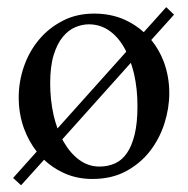

<svg xmlns="http://www.w3.org/2000/svg" viewBox="-20 -499 540 551"><path d="M465.8 -231.9Q465.8 -188.5 451.9 -144.8Q438 -101.1 410.4 -65.4Q382.8 -29.8 341.6 -7.6Q300.3 14.6 245.1 14.6Q197.8 14.6 159.2 -4.4Q130.4 -18.1 106.4 -40.5L40.5 32.7L17.6 11.7L85.4 -64Q62.5 -93.3 48.8 -130.4Q33.7 -172.4 33.7 -219.2Q33.7 -264.6 48.6 -307.9Q63.5 -351.1 91.6 -384.8Q119.6 -418.5 159.7 -439.2Q199.7 -460 250 -460Q298.3 -460 337.9 -442.4Q368.7 -428.2 392.6 -406.7L457 -478.5L479.5 -457L414.1 -384.3Q437 -356.4 450.2 -321.3Q465.8 -278.8 465.8 -231.9ZM336.9 -361.3Q318.8 -393.6 293 -411.4Q267.1 -429.2 234.9 -429.2Q215.8 -429.2 196 -420.9Q176.3 -412.6 160.2 -393.1Q144 -373.5 134 -341.1Q124 -308.6 124 -259.8Q124 -212.9 133.8 -168.5Q136.2 -158.7 138.9 -149.2Q141.6 -139.6 145 -130.4L342.3 -350.6Q341.3 -353.5 339.8 -356.2Q338.4 -358.9 336.9 -361.3ZM374.5 -194.3Q374.5 -219.2 372.1 -242.2Q369.6 -265.1 364.7 -287.1Q362.8 -295.4 360.4 -303.2L355.5 -318.8L158.7 -99.1L162.6 -92.3Q181.2 -59.6 207.3 -40.3Q233.4 -21 265.6 -21Q289.6 -21 309.8 -30Q330.1 -39.1 344.2 -59.6Q358.4 -80.1 366.5 -113.3Q374.5 -146.5 374.5 -194.3Z"/></svg>

Font: Doulos SIL
Style: Regular
Weight: 400
Designer: Walt Agee, Victor Gaultney, Peter Martin, Debbi Hosken
Foundry: SIL International
Version: Version 4.110; 2011; Maintenance release